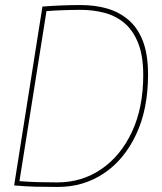

<svg xmlns="http://www.w3.org/2000/svg" viewBox="-20 -730 640 760"><path d="M209 10Q156 10 119 9Q82 8 36 4L148 -704Q187 -707 223 -708.5Q259 -710 300 -710Q354 -710 401.5 -697Q449 -684 486.5 -653Q524 -622 545 -569Q566 -516 566 -435Q566 -298 519 -198Q472 -98 391.5 -44Q311 10 209 10ZM207 -8Q304 -8 381 -60.5Q458 -113 502.5 -208.5Q547 -304 547 -433Q547 -510 526.5 -560.5Q506 -611 471.5 -639.5Q437 -668 392.5 -679.5Q348 -691 300 -691Q264 -691 226 -689.5Q188 -688 164 -686L57 -13Q96 -10 130 -9Q164 -8 207 -8Z"/></svg>

Font: Georama Thin
Style: Italic
Weight: 100
Italic angle: -9°
Designer: Jean-Baptiste Levee
Foundry: Production Type
Version: Version 1.000